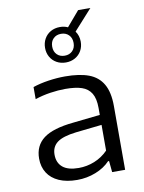

<svg xmlns="http://www.w3.org/2000/svg" viewBox="-97 -957 777 1033"><g transform="rotate(-10 291.5 -440.5)"><path d="M503 -348.5V0H432L426 -61.5H420.5Q390 -29 341.8 -10Q293.5 9 240.5 9Q182.5 9 141.2 -9.2Q100 -27.5 78.8 -61Q57.5 -94.5 57.5 -139.5Q57.5 -210 108.8 -248.8Q160 -287.5 273 -298.5L420 -314.5V-352.5Q420 -404 402.5 -432.8Q385 -461.5 350.8 -473Q316.5 -484.5 261 -484.5Q222.5 -484.5 179 -478Q135.5 -471.5 95 -458V-524Q133 -537 180 -544Q227 -551 271 -551Q350 -551 400.8 -532Q451.5 -513 477.2 -468.5Q503 -424 503 -348.5ZM420 -119.5V-260L278 -244.5Q205.5 -236 174.2 -212.5Q143 -189 143 -146Q143 -101.5 172 -77.2Q201 -53 259.5 -53Q304.5 -53 346 -69.8Q387.5 -86.5 420 -119.5ZM369.5 -778.5Q387.5 -753.5 387.5 -720.5Q387.5 -693 375 -671Q362.5 -649 340.2 -636.5Q318 -624 290 -624Q262 -624 239.8 -636.5Q217.5 -649 205 -671Q192.5 -693 192.5 -720.5Q192.5 -748 205 -770.2Q217.5 -792.5 239.8 -805Q262 -817.5 290 -817.5Q314 -817.5 333.5 -808.5L403 -890H470ZM348.5 -720.5Q348.5 -748 332.2 -764.2Q316 -780.5 290 -780.5Q264 -780.5 247.8 -764.2Q231.5 -748 231.5 -720.5Q231.5 -693.5 247.8 -677.2Q264 -661 290 -661Q316 -661 332.2 -677.2Q348.5 -693.5 348.5 -720.5Z"/></g></svg>

Font: Encode Sans Expanded
Style: Regular
Weight: 400
Width: 7
Designer: Multiple Designers
Foundry: Impallari Type
Version: Version 2.000